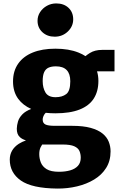

<svg xmlns="http://www.w3.org/2000/svg" viewBox="-20 -848 700 1120"><path d="M303 -187Q273.5 -187 247 -190Q241.5 -185 237.5 -178.5Q229 -163.5 229 -150Q229 -130 244.8 -122Q260.5 -114 300 -114H401Q466 -114 509.2 -102Q552.5 -90 578 -69.2Q603.5 -48.5 614.2 -21.5Q625 5.5 625 35Q625 90.5 599.2 131.5Q573.5 172.5 529.2 199.2Q485 226 429.2 239.2Q373.5 252.5 314 252Q166.5 250.5 101.8 205.2Q37 160 37 83Q37 54.5 50.2 31.2Q63.5 8 89.5 -9Q107.5 -20.5 131.5 -29Q109 -36 96 -48Q77.5 -64.5 78 -98Q78.5 -117.5 85 -139.5Q91.5 -161.5 111 -181.5Q128.5 -199.5 162 -212.5Q114.5 -233.5 86.5 -271Q56 -312.5 56 -373Q56 -433.5 85.8 -476.2Q115.5 -519 170.8 -541.5Q226 -564 303 -564Q381.5 -564 437.5 -541.5Q460.5 -532.5 478.5 -520.5Q488.5 -529 504.5 -539Q533.5 -557 576 -557H648V-432H546Q554 -406 554 -376Q554 -315.5 527 -273.2Q500 -231 444.2 -209Q388.5 -187 303 -187ZM216.5 12Q209 28 209 51Q209 76 218.2 99.8Q227.5 123.5 252.2 138.8Q277 154 324 154Q360.5 154 389.2 145.8Q418 137.5 434.5 119.5Q451 101.5 451 72Q451 50.5 443.5 33Q436 15.5 413.2 5.2Q390.5 -5 345 -5H226Q221 2.5 216.5 12ZM304 -281Q342.5 -281 366.2 -299Q390 -317 390 -374Q390 -417.5 369 -439.2Q348 -461 306 -461Q280 -461 263 -453.2Q246 -445.5 237.5 -426.8Q229 -408 229 -375Q229 -336 245.2 -308.5Q261.5 -281 304 -281ZM299 -634Q255.5 -634 227.2 -660.2Q199 -686.5 199 -727Q199 -754.5 214 -777.5Q229 -800.5 253.8 -814.2Q278.5 -828 308 -828Q352.5 -828 379.8 -802.2Q407 -776.5 407 -735Q407 -694 375.5 -664Q344 -634 299 -634Z"/></svg>

Font: Koeln Type Sans ExtraBold
Style: Regular
Weight: 800
Designer: Eben Sorkin
Foundry: Eben Sorkin
Version: Version 2.001